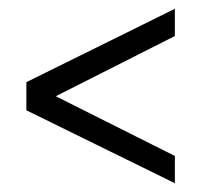

<svg xmlns="http://www.w3.org/2000/svg" viewBox="-20 -459 466 437"><path d="M378 -104 107 -240 378 -377V-439L40 -272V-208L378 -42Z"/></svg>

Font: Cambay Devanagari
Style: Italic
Weight: 400
Italic angle: -11°
Designer: Pooja Saxena
Foundry: Pooja Saxena
Version: Version 1.018;PS 001.018;hotconv 1.0.70;makeotf.lib2.5.58329